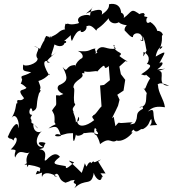

<svg xmlns="http://www.w3.org/2000/svg" viewBox="-20 -739 914 1015"><path d="M538 178 499 115C541 85 473 129 477 116C463 108 459 144 451 156C479 129 457 95 438 142C421 121 438 106 412 175C339 101 325 104 372 119C318 169 331 143 327 139C276 129 241 133 297 90C280 69 259 71 226 106C197 127 249 56 188 50C221 42 204 42 221 17C204 9 157 9 209 39C162 42 166 -16 202 -47C188 -33 154 -39 156 -86C191 -43 188 -62 146 -91C150 -121 131 -102 150 -132C120 -129 144 -197 152 -150C187 -167 165 -177 186 -245C211 -278 172 -258 183 -249C199 -278 196 -274 183 -311C230 -323 250 -366 240 -341C195 -415 217 -428 244 -408C210 -406 235 -427 280 -465C234 -427 253 -445 268 -504C321 -474 340 -529 301 -535C332 -475 348 -555 297 -505C384 -571 341 -560 360 -522C395 -600 403 -562 410 -588C390 -553 451 -572 435 -609C439 -585 446 -628 489 -577C497 -598 501 -578 563 -652C536 -642 581 -588 624 -634C582 -621 637 -606 652 -605C673 -615 635 -607 639 -578C651 -567 672 -539 683 -543C680 -569 738 -576 732 -525C699 -543 755 -495 732 -548C747 -537 752 -477 755 -472C738 -445 736 -423 739 -465C787 -438 758 -402 756 -401C779 -397 789 -386 726 -346C775 -328 727 -365 774 -325C750 -289 750 -262 742 -271C726 -291 775 -217 756 -248C748 -217 764 -179 716 -170C751 -194 724 -131 745 -169C681 -138 720 -128 691 -87C684 -83 650 -76 682 -91C659 -95 620 -84 608 -91C583 -73 596 -50 581 -122C558 -93 592 -151 604 -180L612 -212L600 -238L633 -260L642 -317L619 -347L611 -387L643 -416C670 -409 646 -415 611 -443C640 -466 584 -455 580 -502C605 -485 561 -505 594 -483C544 -471 525 -508 496 -477C479 -452 514 -468 481 -454C497 -460 473 -481 487 -483C451 -480 457 -461 391 -470C410 -463 424 -444 414 -432C375 -412 375 -369 377 -395C322 -394 341 -347 311 -385C345 -321 332 -309 300 -292C283 -289 271 -261 315 -242C271 -226 313 -236 276 -235C277 -165 283 -198 255 -155C262 -139 271 -139 268 -93C279 -73 277 -91 236 -60C276 -74 286 -76 302 -20C251 -10 273 -43 302 -24C339 -34 329 -34 366 -35C365 -11 367 42 382 -30C380 -13 420 -24 425 -39C413 -26 483 -53 487 -27C475 -16 474 -86 491 -52C476 -56 519 -23 485 -31C510 5 508 30 510 22C568 -23 565 30 605 -2C575 3 631 25 683 -41C684 -31 664 -38 686 -54C704 -27 722 -64 735 -56C773 -76 766 -98 780 -110C790 -64 740 -76 811 -78C773 -123 813 -179 761 -149C787 -175 811 -178 852 -172C845 -219 817 -244 815 -291C810 -278 807 -318 874 -285C800 -287 860 -364 819 -364C851 -379 880 -377 811 -372C857 -404 837 -418 822 -404C852 -463 871 -479 803 -440C815 -506 862 -502 823 -477C847 -537 828 -547 841 -555C832 -585 790 -579 800 -560C823 -555 812 -600 774 -623C746 -602 751 -654 764 -648C719 -655 759 -655 739 -670C693 -670 702 -616 728 -656C668 -703 682 -678 634 -644C642 -666 614 -679 619 -666C625 -647 629 -676 621 -667C618 -727 567 -720 556 -716C561 -682 508 -660 517 -658C526 -686 516 -702 434 -667C498 -716 461 -715 456 -656C446 -667 372 -656 398 -618C392 -613 354 -606 339 -614C309 -605 334 -635 322 -589C335 -645 312 -576 328 -585C283 -577 301 -562 239 -540C246 -556 274 -531 224 -549C194 -500 251 -543 221 -537C172 -463 214 -479 159 -494C213 -487 154 -460 179 -429C179 -401 108 -382 103 -399C98 -360 102 -366 145 -357C98 -330 86 -346 97 -318C89 -279 78 -315 120 -275C105 -256 63 -275 107 -220C88 -195 65 -227 72 -193C59 -197 72 -165 41 -115C63 -150 87 -90 77 -61C77 -104 49 -82 21 -15C37 2 33 -14 52 4C57 -31 94 -4 37 51C84 52 49 61 60 94C84 34 120 89 139 62C104 103 129 127 122 146C141 122 142 112 109 131C149 132 183 143 193 149C187 198 184 136 169 183C220 172 196 164 202 197C211 164 255 177 283 196C235 189 305 172 280 179C299 187 287 212 326 227C369 214 333 218 375 212C355 243 400 219 373 256C433 198 463 252 476 174C478 194 514 238 519 194C536 211 510 173 510 177ZM555 -391 561 -315 530 -290 509 -287 517 -173 527 -180C513 -187 484 -123 471 -131C481 -118 453 -136 478 -104C434 -69 393 -63 387 -99C381 -43 386 -113 397 -122C404 -87 380 -103 380 -89C387 -114 350 -172 378 -137C342 -173 392 -179 373 -194C366 -236 379 -269 368 -277C369 -317 433 -325 413 -350C432 -365 418 -319 430 -380C415 -358 429 -355 495 -364C501 -407 486 -400 492 -359C556 -429 515 -359 552 -387Z"/></svg>

Font: Asimov Aggro
Style: CondIt
Weight: 500
Designer: Google
Version: Version 2.000980; 2014